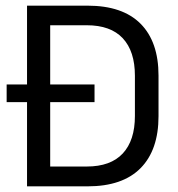

<svg xmlns="http://www.w3.org/2000/svg" viewBox="-20 -659 631 679"><path d="M314.3 -297.7H3.5V-360.2H314.3ZM289.6 0H131.5V-70.1H286.7Q371.3 -70.1 414.2 -116.3Q457.1 -162.5 457.1 -248.7V-391.1Q457.1 -477.7 414.2 -523.7Q371.3 -569.7 286.7 -569.7H130.9V-639H289.6Q413.5 -639 477.1 -575.1Q540.6 -511.3 540.6 -391.6V-248.2Q540.6 -128.6 477.1 -64.3Q413.5 0 289.6 0ZM157.5 0H75.6V-639H157.5Z"/></svg>

Font: Anek Malayalam Medium
Style: Regular
Weight: 500
Designer: Maithili Shingre (Malayalam) & Yesha Goshar (Latin)
Foundry: Ek Type
Version: Version 1.003